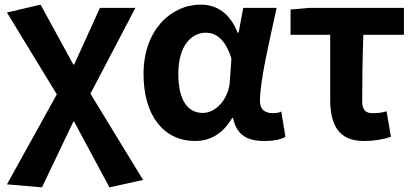

<svg xmlns="http://www.w3.org/2000/svg" viewBox="-20 -594 1791 828"><path d="M225 -187 10 201 161 214 296 -69H300L452 214L597 182L370 -190L564 -560H411L300 -316H296L155 -574L10 -540Z M821 14C889 14 942 -19 981 -85H985C1000 -13 1044 14 1120 14C1163 14 1192 7 1211 -4L1193 -113C1184 -108 1172 -106 1156 -106C1124 -106 1101 -121 1101 -158C1101 -249 1144 -424 1173 -560H1029L1009 -453H1005C970 -541 911 -574 846 -574C716 -574 599 -463 599 -275C599 -93 688 14 821 14ZM855 -107C790 -107 749 -160 749 -277C749 -398 807 -453 867 -453C914 -453 953 -422 978 -341L971 -242C966 -167 911 -107 855 -107Z M1549 14C1594 14 1634 7 1666 -4L1647 -114C1623 -107 1606 -106 1586 -106C1559 -106 1542 -118 1542 -157C1542 -237 1543 -339 1547 -444H1722V-560H1315L1233 -553V-444H1404V-164C1404 -55 1441 14 1549 14Z"/></svg>

Font: Spoqa Han Sans Neo Bold
Style: Bold
Weight: 700
Designer: [Spoqa Han Sans Neo] Dong-huui Kim  Younghwa Kang  Yujin Lee  [Noto Sans] Ryoko NISHIZUKA  (kana & ideographs); Paul D. 
Foundry: Spoqa (http://www.spoqa-han-sans.com)
Version: Version 1.100;hotconv 1.0.109;makeotfexe 2.5.65596